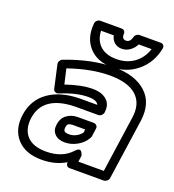

<svg xmlns="http://www.w3.org/2000/svg" viewBox="-147 -903 949 1050"><g transform="rotate(20 327.5 -378.0)"><path d="M33.2 -162.1Q46.4 -252.4 116 -301.5Q185.5 -350.6 295.9 -352.1H397.9Q389.2 -376 337.9 -376Q270 -376 179.2 -338.9Q169.4 -334.5 159.7 -338.4Q149.9 -342.3 147 -353L117.2 -486.8Q115.2 -496.6 120.4 -505.9Q125.5 -515.1 134.8 -519Q287.1 -577.1 415 -577.1Q537.6 -577.1 602.1 -518.1Q666.5 -459 651.9 -353L601.1 0Q599.6 10.7 590.3 17.8Q581.1 24.9 571.8 24.9H374Q363.3 24.9 357.4 17.1Q351.6 9.3 353 0V-2Q292.5 34.2 213.9 34.2Q118.7 34.2 69.8 -20Q21 -74.2 33.2 -162.1ZM83 -162.1Q73.7 -94.7 109.1 -55.4Q144.5 -16.1 221.2 -16.1Q316.4 -16.1 369.1 -75.2Q378.4 -85.4 386.2 -87.9Q394 -90.3 398.7 -85.9Q403.3 -81.5 406.5 -75.9Q409.7 -70.3 411.1 -65.4L412.1 -60.1L407.2 -24.9H555.2L602.1 -353Q614.3 -436 564.9 -481.4Q515.6 -526.9 408.2 -526.9Q301.8 -526.9 170.9 -481.9L190.9 -395Q280.3 -425.8 345.2 -425.8Q398.9 -425.8 427.7 -400.1Q456.5 -374.5 450.2 -329.1V-327.1Q449.2 -317.9 440.9 -309.8Q432.6 -301.8 421.9 -301.8H289.1Q103.5 -298.8 83 -162.1ZM226.1 -176.8Q231 -212.9 257.6 -232.9Q284.2 -252.9 321.8 -252.9H414.1Q423.3 -252.9 430.4 -245.8Q437.5 -238.8 436 -228L429.2 -179.2Q426.8 -171.9 424.8 -168.9Q405.8 -136.2 371.6 -117.2Q337.4 -98.1 299.8 -98.1Q262.2 -98.1 241.2 -119.6Q220.2 -141.1 226.1 -176.8ZM229 -764.2Q230 -774.4 238 -782.2Q246.1 -790 257.8 -790H380.9Q390.6 -790 396.7 -783.2Q402.8 -776.4 401.9 -767.1Q400.4 -735.8 424.8 -735.8Q448.7 -735.8 457 -767.1Q459 -776.9 467.3 -783.4Q475.6 -790 484.9 -790H607.9Q618.2 -790 624.5 -783Q630.9 -775.9 628.9 -764.2Q612.3 -678.2 549.6 -625.7Q486.8 -573.2 401.9 -573.2Q316.4 -573.2 268.6 -625.7Q220.7 -678.2 229 -764.2ZM275.9 -176.8Q273.4 -161.6 280 -154.8Q286.6 -147.9 307.1 -147.9Q329.6 -147.9 348.9 -158.2Q368.2 -168.5 379.9 -185.1L381.8 -203.1H314.9Q292 -203.1 284.7 -197.3Q277.3 -191.4 275.9 -176.8ZM278.8 -740.2Q281.2 -685.1 314.9 -654.1Q348.6 -623 409.2 -623Q469.2 -623 512 -653.8Q554.7 -684.6 573.2 -740.2H498Q486.8 -716.8 465.3 -701.4Q443.8 -686 418 -686Q392.1 -686 374.8 -701.2Q357.4 -716.3 353 -740.2Z"/></g></svg>

Font: Trueno ExtraBold Outline
Style: Italic
Weight: 800
Width: 6
Designer: Julieta Ulanovsky
Foundry: Julieta Ulanovsky
Version: Version 3.001b | FøM Fix